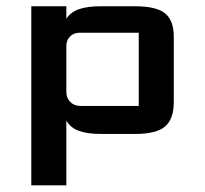

<svg xmlns="http://www.w3.org/2000/svg" viewBox="-20 -420 643 602"><path d="M188 161.1H78.1V-400.4H188V-360.8Q200.2 -381.3 226.6 -390.9Q252.9 -400.4 297.9 -400.4H402.8Q470.7 -400.4 497.8 -377.9Q524.9 -355.5 524.9 -305.2V-100.1Q524.9 -46.9 497.6 -23.4Q470.2 0 402.8 0H297.9Q252.9 0 226.6 -10Q200.2 -20 188 -42ZM415 -317.4H229.5Q211.4 -317.4 199.7 -305.7Q188 -293.9 188 -275.9V-131.8Q188 -112.8 200.4 -100.3Q212.9 -87.9 231.9 -87.9H415Z"/></svg>

Font: Squarish Sans CT
Style: Regular
Weight: 400
Version: Version 0.9